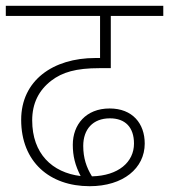

<svg xmlns="http://www.w3.org/2000/svg" viewBox="-20 -642 583 662"><path d="M289 0C405 0 479 -62 479 -147C479 -216 437 -268 358 -268C276 -268 231 -212 231 -143C231 -104 239 -72 258 -35C160 -47 91 -112 91 -227C91 -286 114 -331 157 -364C195 -393 242 -407 323 -407H362V-587H543V-622H0V-587H325V-442H309C162 -442 53 -364 53 -229C53 -84 151 0 289 0ZM267 -139C267 -196 300 -234 359 -234C412 -234 442 -203 442 -147C442 -83 388 -36 297 -34C278 -65 267 -97 267 -139Z"/></svg>

Font: Noto Sans ExtraLight
Style: Italic
Weight: 200
Italic angle: -12°
Designer: Monotype Design Team
Foundry: Monotype Imaging Inc.
Version: Version 2.013